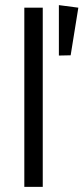

<svg xmlns="http://www.w3.org/2000/svg" viewBox="-20 -730 326 750"><path d="M147 0H75V-700H147ZM256 -514 210 -513V-710L286 -700Z"/></svg>

Font: Tilda Sans
Style: Regular
Weight: 400
Designer: ParaType Ltd
Foundry: ParaType Ltd
Version: Version 1.002W